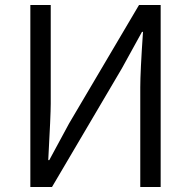

<svg xmlns="http://www.w3.org/2000/svg" viewBox="-20 -752 768 772"><path d="M102 -732H184V-335Q184 -291 174 -108H178L258 -256L539 -732H626V0H544V-401Q544 -463 555 -624H551L470 -477L189 0H102Z"/></svg>

Font: Source Han Sans CN Normal
Style: Regular
Weight: 350
Designer: Ryoko NISHIZUKA 西塚涼子 (kana, bopomofo & ideographs); Paul D. Hunt (Latin, Greek & Cyrillic); Sandoll Communications 산돌커뮤니
Foundry: Adobe
Version: Version 2.004;hotconv 1.0.118;makeotfexe 2.5.65603